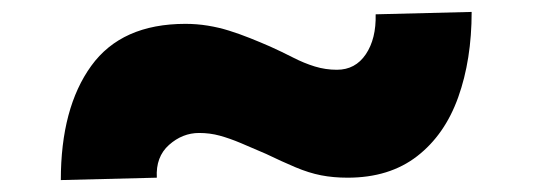

<svg xmlns="http://www.w3.org/2000/svg" viewBox="-20 -525 897 322"><path d="M563 -227Q539 -227 518.5 -231Q498 -235 475.5 -244.5Q453 -254 426 -267Q403 -277 384 -285Q365 -293 348.5 -297.5Q332 -302 314 -302Q286 -302 263.5 -282Q241 -262 243 -227L82 -223Q82 -344 133 -414.5Q184 -485 291 -485Q310 -485 328.5 -482Q347 -479 364.5 -473.5Q382 -468 399.5 -461Q417 -454 433 -447Q453 -438 471.5 -428.5Q490 -419 508 -413.5Q526 -408 545 -408Q576 -408 593.5 -434Q611 -460 610 -501L771 -505Q771 -425 748.5 -362Q726 -299 679.5 -263Q633 -227 563 -227Z"/></svg>

Font: Lexend Tera Black
Style: Regular
Weight: 900
Version: Version 1.007